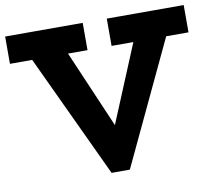

<svg xmlns="http://www.w3.org/2000/svg" viewBox="-78 -776 986 880"><g transform="rotate(-10 415.5 -336.0)"><path d="M361 -686V-559H0V-686ZM831 -686V-559H473V-686ZM372 14 52 -669H223L425 -199L620 -669H779L457 14Z"/></g></svg>

Font: BioRhyme ExtraBold ExtraBold
Style: Regular
Weight: 800
Version: Version 1.600;gftools[0.9.33]